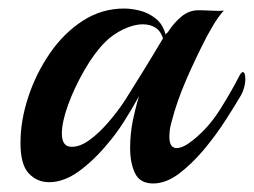

<svg xmlns="http://www.w3.org/2000/svg" viewBox="-20 -424 595 450"><path d="M339 6Q308 6 296.5 -18Q285 -42 285 -77Q285 -109 291 -140Q294 -154 297.5 -168.5Q301 -183 306 -199Q289 -168 270.5 -139Q252 -110 233 -88Q201 -49 165.5 -23Q130 3 95 3Q67 3 47.5 -17.5Q28 -38 28 -89Q28 -141 46 -196Q64 -251 96.5 -298.5Q129 -346 173.5 -375Q218 -404 271 -404Q288 -404 308 -399Q328 -394 345 -380.5Q362 -367 368 -343Q369 -345 370.5 -346Q372 -347 373 -348Q387 -370 405 -385Q423 -400 445 -400Q456 -400 476 -399Q496 -398 505 -399Q500 -395 491.5 -383Q483 -371 476 -358.5Q469 -346 465 -339Q438 -287 416 -236Q394 -185 382 -138Q379 -128 378 -119.5Q377 -111 377 -103Q377 -77 394 -77Q410 -77 434 -97Q469 -125 495.5 -167Q522 -209 542 -248Q546 -255 549 -255Q555 -255 555 -238Q555 -230 552.5 -220Q550 -210 545 -201Q531 -177 508.5 -142Q486 -107 458 -73.5Q430 -40 399.5 -17Q369 6 339 6ZM140 -81Q143 -80 149 -80Q168 -80 190 -96Q212 -112 234 -137.5Q256 -163 273 -189Q317 -259 338 -294Q359 -329 362 -334Q357 -351 344.5 -359Q332 -367 315 -367Q293 -367 268.5 -355Q244 -343 227 -326Q201 -300 177.5 -259Q154 -218 139.5 -178Q125 -138 125 -111Q125 -86 140 -81Z"/></svg>

Font: Playball
Style: Regular
Weight: 400
Designer: Robert E. Leuschke
Foundry: Robert E. Leuschke
Version: Version 1.010